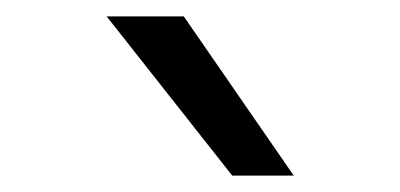

<svg xmlns="http://www.w3.org/2000/svg" viewBox="-20 -810 488 234"><path d="M263 -596 110 -790H204L338 -596Z"/></svg>

Font: Georama SemiExpanded
Style: Regular
Weight: 400
Width: 6
Designer: Jean-Baptiste Levee
Foundry: Production Type
Version: Version 1.001